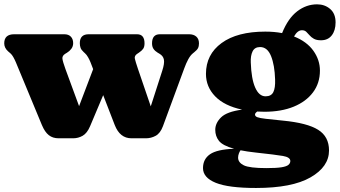

<svg xmlns="http://www.w3.org/2000/svg" viewBox="-21 -644 1607 908"><path d="M325 10H256Q228.5 10 209.8 -4.8Q191 -19.5 177 -53L54 -349.5Q48.5 -362.5 42 -374Q35.5 -385.5 28.5 -391.5L17.5 -401Q-1 -417.5 -1 -439Q-1 -482 46 -482H283Q303.5 -482 314.2 -470.5Q325 -459 325 -440Q325 -424.5 316.2 -413Q307.5 -401.5 295.5 -394.5L288 -390Q272.5 -380.5 274.2 -366.2Q276 -352 288.5 -317.5L353 -142L419.5 -317L407 -349.5Q402.5 -361 395.5 -373.2Q388.5 -385.5 380.5 -392.5L375 -397.5Q363.5 -408 360 -417.8Q356.5 -427.5 356.5 -440Q356.5 -482 398.5 -482H627Q662.5 -482 662.5 -439Q662.5 -422.5 656 -413.2Q649.5 -404 636 -395L628.5 -390Q613.5 -380.5 616.8 -366.2Q620 -352 631.5 -318L692 -141L746.5 -310Q757.5 -344 754.2 -361.8Q751 -379.5 733 -390L724.5 -395Q712 -402.5 705 -412.8Q698 -423 698 -439Q698 -482 735 -482H873Q895 -482 907.5 -470.8Q920 -459.5 920 -439Q920 -425.5 915.5 -416.5Q911 -407.5 897 -396.5L892 -392.5Q879.5 -382.5 869.2 -363.5Q859 -344.5 850.5 -321L749.5 -47Q737 -13.5 715.2 -1.8Q693.5 10 669.5 10H600.5Q546 10 521.5 -53L467 -194L405 -47Q391 -14 370 -2Q349 10 325 10Z M1317.5 -73.5Q1432 -62.5 1483.5 -30.2Q1535 2 1535 67.5Q1535 144.5 1447.5 194.8Q1360 245 1190 245Q1059.5 245 999.2 220.5Q939 196 939 151Q939 108.5 972.2 85.5Q1005.5 62.5 1086 59.5Q1032 44.5 1014.5 22.2Q997 0 997 -30Q997 -62 1024.5 -89Q1052 -116 1124 -125.5Q1040 -143.5 996.5 -188.5Q953 -233.5 953 -294.5Q953 -386.5 1027 -440.5Q1101 -494.5 1233.5 -494.5Q1276 -494.5 1313 -487.5L1313.5 -488.5Q1341.5 -557.5 1384.5 -590.5Q1427.5 -623.5 1478.5 -623.5Q1515 -623.5 1540.5 -601.5Q1566 -579.5 1566 -538Q1566 -500 1548 -476.8Q1530 -453.5 1497 -453.5Q1475.5 -453.5 1463 -460.8Q1450.5 -468 1442.8 -477.2Q1435 -486.5 1427.2 -493.8Q1419.5 -501 1407 -501Q1386 -501 1369.5 -471.5Q1430 -447.5 1461 -404Q1492 -360.5 1492 -310Q1492 -251 1459.2 -207.2Q1426.5 -163.5 1367.8 -139.5Q1309 -115.5 1230 -115.5Q1212.5 -115.5 1195.5 -116.5Q1185 -109 1185 -102.5Q1185 -94 1195.8 -89.8Q1206.5 -85.5 1235.2 -82.2Q1264 -79 1317.5 -73.5ZM1209 -421.5Q1183.5 -421.5 1173.5 -401Q1163.5 -380.5 1165 -348.5Q1167.5 -271.5 1185.8 -230Q1204 -188.5 1235 -188.5Q1261.5 -188.5 1271.5 -208.2Q1281.5 -228 1280 -268Q1278 -336 1260.8 -378.8Q1243.5 -421.5 1209 -421.5ZM1105 101.5Q1105 124.5 1132 137.8Q1159 151 1239 151Q1286.5 151 1310.8 147Q1335 143 1343.5 135.2Q1352 127.5 1352 117.5Q1352 99.5 1316.8 93.5Q1281.5 87.5 1189 77.5Q1147 73 1115.5 66.5L1116 68Q1112.5 71.5 1108.8 81.5Q1105 91.5 1105 101.5Z"/></svg>

Font: Fraunces 9pt SuperSoft Black
Style: Regular
Weight: 900
Version: Version 1.000;[b76b70a41]